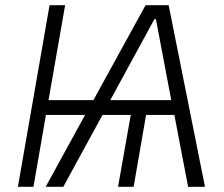

<svg xmlns="http://www.w3.org/2000/svg" viewBox="-20 -720 863 740"><path d="M109 0 157 -277H308L156 0H224L375 -277H484L435 0H495L543 -277H652L705 0H770L630 -700H541L340 -334H167L231 -700H171L49 0ZM405 -334 575 -646H581L640 -334Z"/></svg>

Font: Fixel Text 20240404 Light
Style: Italic
Weight: 300
Width: 4
Italic angle: -10°
Designer: AlfaBravo + MacPaw
Foundry: Kyrylo Tkachov, Marchela Mozhyna, Serhii Makarenko, Maria Weinstein, Zakhar Kryvoshyya
Version: Version 1.211;Glyphs 3.2 (3225)